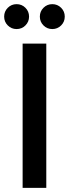

<svg xmlns="http://www.w3.org/2000/svg" viewBox="-34 -905 332 925"><path d="M189 -695V0H75V-695ZM-14 -825Q-14 -850 3.5 -867.5Q21 -885 46 -885Q71 -885 88.5 -867.5Q106 -850 106 -825Q106 -800 88.5 -782.5Q71 -765 46 -765Q21 -765 3.5 -782.5Q-14 -800 -14 -825ZM158 -825Q158 -850 175.5 -867.5Q193 -885 218 -885Q243 -885 260.5 -867.5Q278 -850 278 -825Q278 -800 260.5 -782.5Q243 -765 218 -765Q193 -765 175.5 -782.5Q158 -800 158 -825Z"/></svg>

Font: Poppins-Tabular Medium
Style: Regular
Weight: 500
Designer: Ninad Kale (Devanagari), Jonny Pinhorn (Latin)
Foundry: Indian Type Foundry
Version: Version 4.004